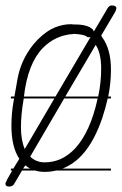

<svg xmlns="http://www.w3.org/2000/svg" viewBox="-40 -641 448 706"><path d="M71 -65Q93 -44 124 -44Q155 -44 182.5 -56Q210 -68 237 -96Q293 -158 319 -279H196ZM288 -504Q279 -504 279 -507Q268 -514 238 -516Q234 -517 230 -516Q164 -512 117 -464Q62 -407 48 -286H164L293 -505Q291 -504 288 -504ZM332 -390Q332 -445 312 -476L200 -286H321Q332 -336 332 -390ZM37 -173Q37 -126 51 -93L160 -279H47V-277Q37 -220 37 -173ZM53 -33 45 -21H71Q62 -26 53 -33ZM300 -534Q304 -530 305 -525L354 -608Q361 -621 370.5 -621Q380 -621 384 -618Q388 -615 388 -611.5Q388 -608 384 -598L332 -510Q335 -507 335 -505Q368 -461 368 -385Q368 -336 358 -286H368V-279H356Q348 -243 336 -207Q288 -66 201 -26L190 -21H368V-14H167Q146 -9 124 -9Q105 -9 89 -14H41L14 32Q8 45 -6 45Q-20 45 -20 35Q-20 30 -15 23H-16L5 -14H0V-21H9L31 -57Q2 -101 2 -178Q2 -225 10 -269L12 -279H0V-286H13L25 -354Q38 -422 83 -478Q114 -515 149 -534L164 -541Q192 -552 222 -552Q226 -552 230 -551H238Q270 -551 290 -541Z"/></svg>

Font: Gruenewald VA 3. Klasse
Style: Regular
Weight: 400
Designer: Peter Wiegel
Foundry: Peter Wiegel, nach dem Schriftentwurf von Dr. H. Gr¸newald
Version: Version 0.007